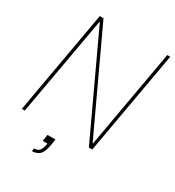

<svg xmlns="http://www.w3.org/2000/svg" viewBox="-208 -821 1025 1126"><g transform="rotate(30 305.0 -257.5)"><path d="M9 0 133 -700H158L469 -34H472L590 -700H610L486 0H463L151 -669H148L29 0ZM184 185 187 165Q213 165 224 150Q235 135 239 113L241 101H209L216 57H270Q268 70 266 80.5Q264 91 262 105Q252 155 231.5 170Q211 185 184 185Z"/></g></svg>

Font: DM Sans 36pt Thin
Style: Italic
Weight: 250
Italic angle: -10°
Designer: Colophon Foundry, Jonny Pinhorn
Foundry: Colophon Foundry
Version: Version 4.004;gftools[0.9.30]